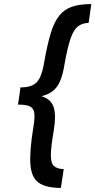

<svg xmlns="http://www.w3.org/2000/svg" viewBox="-20 -820 467 940"><path d="M73 -339 80 -392Q117 -392 140 -403Q163 -414 176 -441.5Q189 -469 197 -519Q212 -604 229 -659Q246 -714 271 -744.5Q296 -775 333.5 -787.5Q371 -800 427 -800L414 -708Q381 -707 360 -689.5Q339 -672 324.5 -628.5Q310 -585 296 -506Q288 -455 274 -422.5Q260 -390 235.5 -372Q211 -354 171.5 -346.5Q132 -339 73 -339ZM278 100Q206 100 170 75Q134 50 129 -14Q124 -78 143 -195Q151 -241 148 -265.5Q145 -290 126.5 -299Q108 -308 68 -308L76 -361Q154 -361 193.5 -345.5Q233 -330 244 -291Q255 -252 243 -180Q230 -105 229 -64.5Q228 -24 243 -8.5Q258 7 292 8Z"/></svg>

Font: Figtree SemiBold
Style: Italic
Weight: 600
Italic angle: -9.5°
Foundry: Erik Kennedy
Version: Version 2.001;gftools[0.9.30]